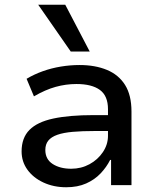

<svg xmlns="http://www.w3.org/2000/svg" viewBox="-20 -780 662 809"><path d="M259 9Q206 9 163 -11Q120 -31 95.5 -65Q71 -99 71 -142Q71 -199 104 -232.5Q137 -266 204.5 -280.5Q272 -295 375 -295H451V-228H380Q326 -228 286.5 -224.5Q247 -221 221.5 -212Q196 -203 183.5 -187.5Q171 -172 171 -148Q171 -109 202 -89Q233 -69 280 -69Q322 -69 357 -88Q392 -107 413.5 -139Q435 -171 435 -208V-320Q435 -376 401 -401Q367 -426 302 -426Q258 -426 214.5 -414Q171 -402 123 -374L92 -448Q124 -467 160.5 -480Q197 -493 236.5 -499.5Q276 -506 315 -506Q381 -506 430.5 -485.5Q480 -465 507 -422Q534 -379 534 -310V0H448V-106H444Q429 -76 404 -49.5Q379 -23 343 -7Q307 9 259 9ZM278 -563 141 -760H255L358 -563Z"/></svg>

Font: Nunito Sans 7pt Medium
Style: Regular
Weight: 500
Designer: Vernon Adams
Foundry: Vernon Adams
Version: Version 3.101;gftools[0.9.27]